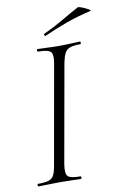

<svg xmlns="http://www.w3.org/2000/svg" viewBox="-88 -835 573 886"><g transform="rotate(-10 198.5 -391.5)"><path d="M19 0Q16 0 16 -6Q16 -12 19 -12Q51 -12 68 -17Q85 -22 93 -37Q101 -52 106 -81L188 -544Q196 -587 184 -600Q172 -613 124 -613Q121 -613 121 -619Q121 -625 124 -625Q144 -625 169 -623.5Q194 -622 222 -622Q254 -622 279.5 -623.5Q305 -625 324 -625Q326 -625 326 -619Q326 -613 324 -613Q292 -613 275 -607Q258 -601 250 -586Q242 -571 236 -542L154 -81Q147 -38 158.5 -25Q170 -12 219 -12Q221 -12 221 -6Q221 0 219 0Q199 0 174 -1Q149 -2 118 -2Q90 -2 64.5 -1Q39 0 19 0ZM173 -679Q169 -677 166.5 -682.5Q164 -688 168 -689Q218 -712 258.5 -736Q299 -760 340 -782Q343 -784 353.5 -780.5Q364 -777 375.5 -771.5Q387 -766 393.5 -761.5Q400 -757 395 -756Q328 -740 276 -721Q224 -702 173 -679Z"/></g></svg>

Font: Cormorant Infant Light
Style: Italic
Weight: 300
Italic angle: -10°
Designer: Christian Thalmann (Catharsis Fonts)
Foundry: Catharsis Fonts
Version: Version 4.001